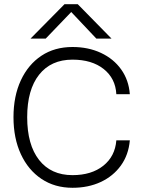

<svg xmlns="http://www.w3.org/2000/svg" viewBox="-20 -883 680 911"><path d="M286 -863H349L509 -700H437L318 -826L197 -700H125ZM44 -327Q44 -427 79 -502Q114 -577 176.5 -618.5Q239 -660 324 -660Q399 -660 459 -632Q519 -604 555 -553.5Q591 -503 596 -436H532Q528 -511 472 -555.5Q416 -600 324 -600Q222 -600 165.5 -528.5Q109 -457 109 -327Q109 -196 165.5 -124Q222 -52 324 -52Q414 -52 470 -96.5Q526 -141 532 -217H596Q590 -148 553.5 -97.5Q517 -47 458 -19.5Q399 8 324 8Q240 8 177 -34Q114 -76 79 -151.5Q44 -227 44 -327Z"/></svg>

Font: Overused Grotesk Book
Style: Regular
Weight: 350
Version: Version 0.003